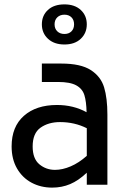

<svg xmlns="http://www.w3.org/2000/svg" viewBox="-20 -843 575 876"><path d="M33 0ZM470 -320V0H376V-55Q338 -19 300 -3Q262 13 218 13Q166 13 124 -9.5Q82 -32 57.5 -74.5Q33 -117 33 -175Q33 -265 89 -314.5Q145 -364 240 -364Q315 -364 375 -331Q374 -380 365 -409Q356 -438 328 -453.5Q300 -469 245 -469H171V-553H260Q348 -553 394 -523.5Q440 -494 455 -444.5Q470 -395 470 -320ZM376 -132V-258Q320 -286 254 -286Q201 -286 165 -260.5Q129 -235 129 -175Q129 -119 159.5 -93.5Q190 -68 231 -68Q265 -68 302.5 -84Q340 -100 376 -132ZM171 -732Q171 -772 198.5 -797.5Q226 -823 274 -823Q321 -823 348.5 -797.5Q376 -772 376 -732Q376 -692 348.5 -666Q321 -640 274 -640Q227 -640 199 -666Q171 -692 171 -732ZM318 -732Q318 -752 306 -764Q294 -776 274 -776Q254 -776 241.5 -764Q229 -752 229 -732Q229 -712 241.5 -700Q254 -688 274 -688Q294 -688 306 -700Q318 -712 318 -732Z"/></svg>

Font: Biryani
Style: Regular
Weight: 400
Designer: Dan Reynolds and Mathieu Réguer
Foundry: Dan Reynolds and Mathieu Réguer
Version: Version 1.004; ttfautohint (v1.1) -l 5 -r 5 -G 72 -x 0 -D la